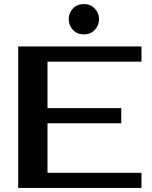

<svg xmlns="http://www.w3.org/2000/svg" viewBox="-20 -930 750 950"><path d="M215 -625V-395H580V-320H215V-75H680V0H70V-700H680V-625ZM470 -835Q470 -805 449.5 -782.5Q429 -760 395 -760Q361 -760 340.5 -782.5Q320 -805 320 -835Q320 -865 340.5 -887.5Q361 -910 395 -910Q428 -910 449 -887.5Q470 -865 470 -835Z"/></svg>

Font: Prosto One
Style: Regular
Weight: 400
Designer: Pavel Emelyanov and Jovanny lemonad
Foundry: Pavel Emelyanov and Jovanny Lemonad
Version: Version 1.001